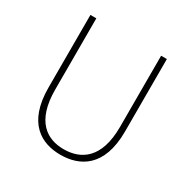

<svg xmlns="http://www.w3.org/2000/svg" viewBox="-166 -877 1025 1042"><g transform="rotate(30 347.0 -356.5)"><path d="M346 13C464 13 587 -47 587 -272V-726H551V-280C551 -81 453 -22 346 -22C241 -22 145 -81 145 -280V-726H108V-272C108 -47 228 13 346 13Z"/></g></svg>

Font: Noto Sans CJK SC Thin
Style: Regular
Weight: 100
Designer: Ryoko NISHIZUKA 西塚涼子 (kana, bopomofo & ideographs); Paul D. Hunt (Latin, Greek & Cyrillic); Sandoll Communications 산돌커뮤니
Foundry: Adobe
Version: Version 2.004;hotconv 1.0.118;makeotfexe 2.5.65603